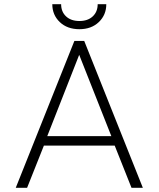

<svg xmlns="http://www.w3.org/2000/svg" viewBox="-20 -894 755 914"><path d="M229 -874H271Q271 -838 294.5 -816Q318 -794 358 -794Q398 -794 421.5 -816Q445 -838 445 -874H486Q486 -823 450.5 -789Q415 -755 358 -755Q300 -755 264.5 -789Q229 -823 229 -874ZM334 -699H381L660 0H606L526 -201H189L109 0H55ZM510 -246 357 -633 205 -246Z"/></svg>

Font: Prompt ExtraLight
Style: Regular
Weight: 275
Designer: Katatrad Team
Foundry: CadsonDemak
Version: Version 1.000